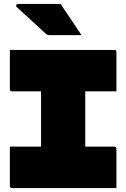

<svg xmlns="http://www.w3.org/2000/svg" viewBox="-20 -953 640 973"><path d="M570 0H41Q30 0 30 -11V-210H188V-490H41Q30 -490 30 -501V-700H559Q570 -700 570 -689V-490H412V-210H559Q570 -210 570 -199ZM287 -933Q315 -892 340.5 -853.5Q366 -815 393 -775H234Q219 -775 212 -782Q182 -810 159 -831Q136 -852 114 -872.5Q92 -893 65 -917Q60 -922 62.5 -927.5Q65 -933 71 -933Z"/></svg>

Font: Recursive Mn Lnr St XBk
Style: Regular
Weight: 1000
Monospace: yes
Version: Version 1.079;hotconv 1.0.112;makeotfexe 2.5.65598; ttfautoh